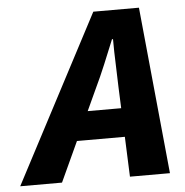

<svg xmlns="http://www.w3.org/2000/svg" viewBox="-113 -698 717 746"><g transform="rotate(-5 245.5 -325.5)"><path d="M-64 0 278 -651H456L520 0H364L350 -349Q349 -396 347 -442Q345 -488 345 -538H341Q321 -489 302 -443Q283 -397 260 -349L99 0ZM110 -156 136 -268H436L410 -156Z"/></g></svg>

Font: Source Sans 3 ExtraLight ExtraBold
Style: Italic
Weight: 800
Italic angle: -11°
Version: Version 3.052;hotconv 1.1.0;makeotfexe 2.6.0